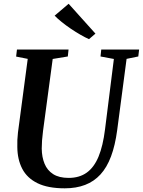

<svg xmlns="http://www.w3.org/2000/svg" viewBox="-20 -1012 775 1042"><path d="M667 -692.5 616 -306Q605 -223 582.5 -163Q560 -103 525 -65Q490 -27 441.8 -8.5Q393.5 10 331.5 10Q240 10 183.5 -17.8Q127 -45.5 100.8 -96Q74.5 -146.5 74 -214Q73.5 -232.5 74.2 -252.2Q75 -272 77.5 -293L130.5 -692.5L67.5 -705L72 -743H352L348 -705.5L266 -692L213.5 -301Q210 -274 208.2 -249.8Q206.5 -225.5 206.5 -205.5Q207 -159.5 221.8 -123.5Q236.5 -87.5 268.5 -67Q300.5 -46.5 352.5 -46.5Q410.5 -46.5 450.5 -75Q490.5 -103.5 514.8 -162Q539 -220.5 550 -310L598 -692L525.5 -705.5L529.5 -743H735L730.5 -705.5ZM463 -799.5Q442.5 -808.5 416.5 -823.5Q390.5 -838.5 364.2 -856.2Q338 -874 315 -892.5Q292 -911 276.5 -927L352.5 -991.5L498 -829.5Z"/></svg>

Font: Merriweather 60pt SemiBold
Style: Italic
Weight: 600
Italic angle: -7.8°
Version: Version 2.101